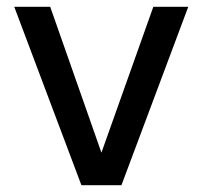

<svg xmlns="http://www.w3.org/2000/svg" viewBox="-20 -546 597 566"><path d="M220 0 22 -526H128L279 -96L432 -526H535L338 0Z"/></svg>

Font: DM Sans 9pt Medium
Style: Regular
Weight: 500
Version: Version 4.004;gftools[0.9.30]